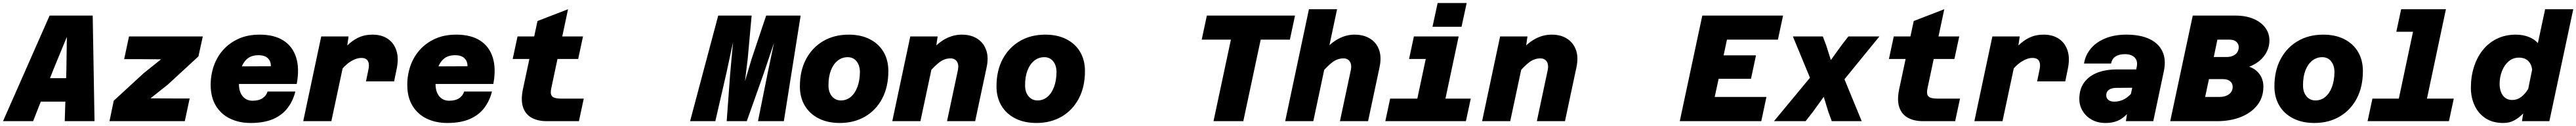

<svg xmlns="http://www.w3.org/2000/svg" viewBox="-57 -801 17035 833"><path d="M87 -129 121 -284H548L514 -129ZM271 -698H556L568 0H371L382 -341L385 -557L296 -341L162 0H-37Z M667 0 695 -135 893 -317 1008 -409 857 -410H764L796 -560H1284L1255 -428L1053 -242L938 -151L1089 -150H1197L1165 0Z M1600 12Q1524 12 1464 -17Q1404 -46 1370 -102.5Q1336 -159 1336 -240Q1336 -306 1357 -366Q1378 -426 1419.5 -472Q1461 -518 1521 -545Q1581 -572 1660 -572Q1757 -572 1818 -532.5Q1879 -493 1901.5 -420Q1924 -347 1905 -246H1473L1499 -362L1734 -363Q1735 -395 1714.5 -415.5Q1694 -436 1652 -436Q1603 -436 1574.5 -409.5Q1546 -383 1534.5 -338.5Q1523 -294 1523 -243Q1523 -212 1533.5 -187.5Q1544 -163 1564.5 -149Q1585 -135 1612 -135Q1655 -135 1680 -152.5Q1705 -170 1712 -196H1896Q1881 -135 1845 -87.5Q1809 -40 1749 -14Q1689 12 1600 12Z M2363 -263 2379 -341Q2387 -376 2376 -397Q2365 -418 2332 -418Q2299 -418 2260.5 -394Q2222 -370 2177 -312L2189 -449Q2224 -488 2256 -515.5Q2288 -543 2324 -557.5Q2360 -572 2406 -572Q2466 -572 2507 -544.5Q2548 -517 2564.5 -465.5Q2581 -414 2565 -341L2549 -263ZM1948 0 2067 -560H2248L2235 -473L2134 0Z M2900 12Q2824 12 2764 -17Q2704 -46 2670 -102.5Q2636 -159 2636 -240Q2636 -306 2657 -366Q2678 -426 2719.5 -472Q2761 -518 2821 -545Q2881 -572 2960 -572Q3057 -572 3118 -532.5Q3179 -493 3201.5 -420Q3224 -347 3205 -246H2773L2799 -362L3034 -363Q3035 -395 3014.5 -415.5Q2994 -436 2952 -436Q2903 -436 2874.5 -409.5Q2846 -383 2834.5 -338.5Q2823 -294 2823 -243Q2823 -212 2833.5 -187.5Q2844 -163 2864.5 -149Q2885 -135 2912 -135Q2955 -135 2980 -152.5Q3005 -170 3012 -196H3196Q3181 -135 3145 -87.5Q3109 -40 3049 -14Q2989 12 2900 12Z M3559 0Q3498 0 3457.5 -23Q3417 -46 3401.5 -92Q3386 -138 3400 -208L3497 -662L3699 -740L3588 -217Q3582 -188 3588 -173.5Q3594 -159 3611.5 -154Q3629 -149 3657 -149H3803L3771 0ZM3333 -411 3365 -560H3798L3766 -411Z M4506 0 4692 -698H4913L4887 -412L4869 -264L4913 -412L5009 -698H5237L5126 0H4955L5018 -313L5061 -518L4992 -313L4881 0H4748L4771 -313L4790 -522L4745 -313L4673 0Z M5496 12Q5416 12 5356.5 -18Q5297 -48 5264.5 -102.5Q5232 -157 5232 -230Q5232 -334 5273 -410.5Q5314 -487 5386.5 -529.5Q5459 -572 5555 -572Q5635 -572 5694 -542Q5753 -512 5785 -458Q5817 -404 5817 -331Q5817 -227 5776.5 -150Q5736 -73 5663.5 -30.5Q5591 12 5496 12ZM5503 -137Q5540 -137 5568 -160Q5596 -183 5612 -225Q5628 -267 5629 -323Q5629 -368 5607 -395.5Q5585 -423 5548 -423Q5511 -423 5482 -400Q5453 -377 5437 -335.5Q5421 -294 5421 -237Q5421 -207 5431 -185Q5441 -163 5459.5 -150Q5478 -137 5503 -137Z M6205 0 6277 -338Q6284 -373 6270.5 -394Q6257 -415 6228 -415Q6190 -415 6157 -391Q6124 -367 6077 -312L6090 -455Q6143 -517 6195 -544.5Q6247 -572 6303 -572Q6363 -572 6404.5 -545.5Q6446 -519 6463.5 -471Q6481 -423 6467 -357L6391 0ZM5843 0 5962 -560H6143L6130 -473L6029 0Z M6796 12Q6716 12 6656.5 -18Q6597 -48 6564.5 -102.5Q6532 -157 6532 -230Q6532 -334 6573 -410.5Q6614 -487 6686.5 -529.5Q6759 -572 6855 -572Q6935 -572 6994 -542Q7053 -512 7085 -458Q7117 -404 7117 -331Q7117 -227 7076.5 -150Q7036 -73 6963.5 -30.5Q6891 12 6796 12ZM6803 -137Q6840 -137 6868 -160Q6896 -183 6912 -225Q6928 -267 6929 -323Q6929 -368 6907 -395.5Q6885 -423 6848 -423Q6811 -423 6782 -400Q6753 -377 6737 -335.5Q6721 -294 6721 -237Q6721 -207 6731 -185Q6741 -163 6759.5 -150Q6778 -137 6803 -137Z M7967 0 8082 -539H7889L7923 -698H8506L8472 -539H8279L8164 0Z M8803 0 8875 -338Q8882 -373 8868.5 -394Q8855 -415 8826 -415Q8788 -415 8755 -391Q8722 -367 8675 -312L8688 -455Q8741 -517 8793 -544.5Q8845 -572 8899 -572Q8960 -572 9002.5 -545.5Q9045 -519 9062 -471Q9079 -423 9065 -357L8989 0ZM8441 0 8598 -740H8784L8627 0Z M9283 0 9402 -560H9588L9469 0ZM9103 0 9135 -149H9668L9636 0ZM9260 -411 9292 -560H9495L9463 -411ZM9415 -624 9449 -781H9641L9607 -624Z M10105 0 10177 -338Q10184 -373 10170.5 -394Q10157 -415 10128 -415Q10090 -415 10057 -391Q10024 -367 9977 -312L9990 -455Q10043 -517 10095 -544.5Q10147 -572 10203 -572Q10263 -572 10304.5 -545.5Q10346 -519 10363.5 -471Q10381 -423 10367 -357L10291 0ZM9743 0 9862 -560H10043L10030 -473L9929 0Z M11050 0 11199 -698H11733L11699 -539H11362L11340 -435H11554L11521 -280H11307L11281 -160H11623L11589 0Z M12139 -277 12253 0H12055L12031 -66L12002 -161L11930 -61L11882 0H11673L11911 -287L11798 -560H11996L12018 -502L12049 -404L12122 -505L12165 -560H12370Z M12659 0Q12598 0 12557.5 -23Q12517 -46 12501.5 -92Q12486 -138 12500 -208L12597 -662L12799 -740L12688 -217Q12682 -188 12688 -173.5Q12694 -159 12711.5 -154Q12729 -149 12757 -149H12903L12871 0ZM12433 -411 12465 -560H12898L12866 -411Z M13413 -263 13429 -341Q13437 -376 13426 -397Q13415 -418 13382 -418Q13349 -418 13310.5 -394Q13272 -370 13227 -312L13239 -449Q13274 -488 13306 -515.5Q13338 -543 13374 -557.5Q13410 -572 13456 -572Q13516 -572 13557 -544.5Q13598 -517 13614.5 -465.5Q13631 -414 13615 -341L13599 -263ZM12998 0 13117 -560H13298L13285 -473L13184 0Z M14000 0 14013 -87 14072 -361Q14077 -387 14068.5 -405.5Q14060 -424 14040.5 -433.5Q14021 -443 13994 -443Q13956 -443 13932 -428Q13908 -413 13902 -381H13723Q13732 -437 13768 -480Q13804 -523 13864 -547.5Q13924 -572 14004 -572Q14094 -572 14155 -543.5Q14216 -515 14241.5 -461Q14267 -407 14251 -331L14181 0ZM13864 12Q13812 12 13773 -10.5Q13734 -33 13713 -69Q13692 -105 13692 -146Q13692 -213 13724.5 -256.5Q13757 -300 13812.5 -321Q13868 -342 13939 -342H14083L14056 -221L13933 -220Q13902 -219 13886 -206Q13870 -193 13870 -171Q13870 -152 13884 -140.5Q13898 -129 13923 -129Q13959 -129 13989.5 -145.5Q14020 -162 14044 -193L14038 -84Q14002 -34 13962.5 -11Q13923 12 13864 12Z M14815 -360Q14859 -345 14884 -310Q14909 -275 14909 -228Q14909 -157 14869 -106Q14829 -55 14760 -27.5Q14691 0 14603 0H14293L14442 -698H14724Q14793 -698 14843.5 -676.5Q14894 -655 14921.5 -618Q14949 -581 14949 -533Q14949 -494 14932 -460Q14915 -426 14885 -400.5Q14855 -375 14815 -360ZM14684 -539H14605L14581 -424H14664Q14689 -424 14707.5 -432Q14726 -440 14736 -455Q14746 -470 14746 -490Q14746 -511 14730 -525Q14714 -539 14684 -539ZM14524 -160H14619Q14657 -160 14681.5 -178Q14706 -196 14706 -227Q14706 -249 14689.5 -263.5Q14673 -278 14641 -278H14549Z M15246 12Q15166 12 15106.5 -18Q15047 -48 15014.5 -102.5Q14982 -157 14982 -230Q14982 -334 15023 -410.5Q15064 -487 15136.5 -529.5Q15209 -572 15305 -572Q15385 -572 15444 -542Q15503 -512 15535 -458Q15567 -404 15567 -331Q15567 -227 15526.5 -150Q15486 -73 15413.5 -30.5Q15341 12 15246 12ZM15253 -137Q15290 -137 15318 -160Q15346 -183 15362 -225Q15378 -267 15379 -323Q15379 -368 15357 -395.5Q15335 -423 15298 -423Q15261 -423 15232 -400Q15203 -377 15187 -335.5Q15171 -294 15171 -237Q15171 -207 15181 -185Q15191 -163 15209.5 -150Q15228 -137 15253 -137Z M15773 0 15930 -740H16116L15959 0ZM15598 0 15630 -149H16168L16136 0ZM15788 -591 15820 -740H16023L15991 -591Z M16579 -572Q16624 -572 16662 -557.5Q16700 -543 16724 -516L16772 -740H16958L16800 0H16619L16627 -51Q16599 -22 16567.5 -5Q16536 12 16495 12Q16425 12 16377.5 -19.5Q16330 -51 16305.5 -104Q16281 -157 16281 -221Q16281 -294 16301 -357.5Q16321 -421 16359 -469Q16397 -517 16452.5 -544.5Q16508 -572 16579 -572ZM16555 -140Q16587 -140 16613.5 -160Q16640 -180 16660 -213L16686 -340Q16682 -377 16659.5 -398.5Q16637 -420 16599 -420Q16560 -420 16531.5 -396Q16503 -372 16487 -332Q16471 -292 16471 -245Q16471 -217 16480 -193Q16489 -169 16507.5 -154.5Q16526 -140 16555 -140Z"/></svg>

Font: Azeret Mono Thin ExtraBold
Style: Italic
Weight: 800
Italic angle: -12°
Version: Version 1.002